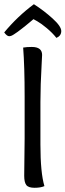

<svg xmlns="http://www.w3.org/2000/svg" viewBox="-44 -889 311 912"><path d="M71 -54 73 -231V-431Q73 -572 66 -663Q83 -666 107 -666Q156 -666 156 -628Q156 -622 154 -588Q148 -484 148 -404V-203Q148 -68 167 -5Q149 3 120 3Q91 3 81 -10Q71 -23 71 -54ZM117 -869Q164 -839 205.5 -801.5Q247 -764 247 -741.5Q247 -719 224 -709Q205 -733 178 -755.5Q151 -778 133 -788L115 -798Q109 -793 96.5 -782.5Q84 -772 76.5 -766Q69 -760 58 -751.5Q47 -743 39.5 -737.5Q32 -732 24 -727Q10 -717 -0.5 -717Q-11 -717 -24 -735Q40 -812 117 -869Z"/></svg>

Font: Overlock Mod
Style: Regular
Weight: 400
Designer: Dario Muhafara
Foundry: Dario Manuel Muhafara
Version: Version 1.001